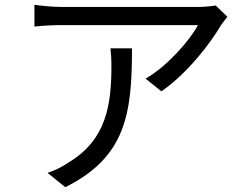

<svg xmlns="http://www.w3.org/2000/svg" viewBox="-20 -746 1040 803"><path d="M442 -544C445 -518 446 -496 446 -472C446 -305 424 -162 269 -68C241 -48 207 -32 179 -23L253 37C508 -90 532 -273 532 -544ZM882 -723C867 -720 831 -717 812 -717H238C201 -717 159 -721 124 -726V-635C163 -639 201 -641 238 -641H808C775 -579 681 -470 589 -417L655 -364C769 -443 864 -572 904 -640C911 -651 924 -666 931 -676Z"/></svg>

Font: Noto Sans Japanese Regular
Style: Regular
Weight: 400
Designer: Ryoko NISHIZUKA (kana & ideographs); Paul D. Hunt (Latin, Greek & Cyrillic); Wenlong ZHANG (bopomofo); Sandoll Communica
Foundry: Adobe Systems Incorporated
Version: Version 1.000;PS 1;hotconv 1.0.78;makeotf.lib2.5.61930